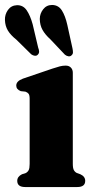

<svg xmlns="http://www.w3.org/2000/svg" viewBox="-34 -754 385 774"><path d="M259.5 -461V-93.5Q259.5 -76 263.8 -68.2Q268 -60.5 276 -56.5L290 -51.5Q309.5 -42.5 309.5 -25Q309.5 0 277.5 0H67.5Q35.5 0 35.5 -25Q35.5 -42 54.5 -51.5L70 -56.5Q77.5 -60.5 81.5 -68Q85.5 -75.5 85.5 -93V-356Q85.5 -370.5 81.2 -376Q77 -381.5 68.5 -384.5L50 -386.5Q31.5 -393.5 31.5 -409Q31.5 -427 58.5 -437L177.5 -477.5Q196 -483.5 207.2 -486.5Q218.5 -489.5 231 -489.5Q244 -489.5 251.8 -481.5Q259.5 -473.5 259.5 -461ZM237.4 -653.5 258.1 -559.5Q260.1 -550 260.1 -543Q260.1 -536 254.4 -531Q249.5 -526 242.1 -527Q234.6 -528 227.7 -533.5L169 -595.5Q147.9 -614.5 137.4 -633.5Q126.8 -652.5 126.4 -677.5Q126.4 -699 140 -716.5Q153.6 -734 176.2 -734Q201.8 -733.5 215.5 -711.8Q229.3 -690 237.4 -653.5ZM97.7 -656 119.9 -562Q123.2 -554 123.6 -546.5Q124 -539 118.3 -533.5Q113.9 -528.5 106.4 -529.2Q98.9 -530 92 -535L32.1 -594Q9.4 -612 -2 -630.5Q-13.3 -649 -14.1 -673.5Q-14.9 -695.5 -2 -713.8Q11 -732 33.7 -733Q58.8 -734 73.4 -712.8Q88 -691.5 97.7 -656Z"/></svg>

Font: Fraunces 9pt
Style: Bold
Weight: 700
Version: Version 1.000;[b76b70a41]